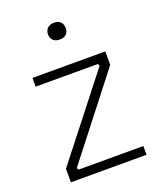

<svg xmlns="http://www.w3.org/2000/svg" viewBox="-137 -821 755 906"><g transform="rotate(-20 240.5 -367.5)"><path d="M243.2 -650.9Q221.2 -650.9 209.7 -662.4Q198.2 -673.8 198.2 -692.9Q198.2 -711.4 210 -723.1Q221.7 -734.9 243.2 -734.9Q264.6 -734.9 275.9 -723.4Q287.1 -711.9 287.1 -692.9Q287.1 -673.3 275.9 -662.1Q264.6 -650.9 243.2 -650.9ZM440.9 0H61V-67.9L377 -471.2L371.1 -481H59.1V-524.9H424.8V-457L109.9 -53.2L116.2 -43.9H440.9Z"/></g></svg>

Font: Sora ExtraLight
Style: Regular
Weight: 200
Designer: Jonathan Barnbrook, Julián Moncada
Foundry: Barnbrook Fonts
Version: Version 2.000